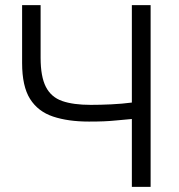

<svg xmlns="http://www.w3.org/2000/svg" viewBox="-20 -727 695 747"><path d="M493 0V-264Q458 -261 433 -258.5Q408 -256 384 -255Q360 -254 326 -254Q245 -254 186.5 -273.5Q128 -293 97 -342Q66 -391 66 -482V-707H138V-502Q138 -429 158.5 -389Q179 -349 222 -334Q265 -319 333 -319Q370 -319 412.5 -321Q455 -323 493 -328V-707H566V0Z"/></svg>

Font: Onest Light
Style: Regular
Weight: 300
Designer: Dmitri Voloshin, Andrey Kudryavtsev
Foundry: Dmitri Voloshin, Andrey Kudryavtsev
Version: Version 1.000;gftools[0.9.33]